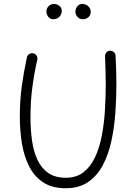

<svg xmlns="http://www.w3.org/2000/svg" viewBox="-20 -954 699 993"><path d="M151.9 -678.2Q163.1 -675.8 169.2 -666.3Q175.3 -656.7 172.9 -645.5Q156.2 -571.8 147 -500.2Q137.7 -428.7 137.7 -347.2Q137.7 -282.7 145.8 -226.1Q153.8 -169.4 174.1 -126.5Q194.3 -83.5 230 -59.1Q265.6 -34.7 320.3 -34.7Q375 -34.7 411.9 -63.2Q448.7 -91.8 471.7 -140.9Q494.6 -189.9 506.6 -252.7Q518.6 -315.4 522.7 -384.5Q526.9 -453.6 526.9 -521.5Q526.9 -554.7 525.6 -593.8Q524.4 -632.8 523.4 -663.1Q522.9 -674.3 530.3 -682.9Q537.6 -691.4 548.8 -691.9Q560.1 -691.9 568.6 -684.6Q577.1 -677.2 577.6 -666Q579.1 -635.3 580.6 -595.7Q582 -556.2 582 -521.5Q582 -447.8 576.7 -371.6Q571.3 -295.4 556.2 -225.3Q541 -155.3 512 -100.1Q482.9 -44.9 436 -12.7Q389.2 19.5 320.3 19.5Q250 19.5 203.9 -10.5Q157.7 -40.5 131.1 -92.8Q104.5 -145 93.5 -211.7Q82.5 -278.3 82.5 -351.6Q82.5 -433.1 92.5 -506.8Q102.5 -580.6 119.1 -657.2Q121.6 -668.5 131.3 -674.6Q141.1 -680.7 151.9 -678.2ZM449.2 -892.6Q449.2 -875.5 437 -865Q424.8 -854.5 409.2 -854.5Q392.1 -854.5 381.1 -866.5Q370.1 -878.4 370.1 -892.1Q370.1 -910.2 380.4 -921.9Q390.6 -933.6 405.3 -933.6Q423.8 -933.6 436.5 -921.6Q449.2 -909.7 449.2 -892.6ZM299.3 -898.9Q299.3 -879.4 286.9 -866.9Q274.4 -854.5 254.9 -854.5Q239.7 -854.5 230 -866.9Q220.2 -879.4 220.2 -894Q220.2 -910.6 231.4 -922.1Q242.7 -933.6 259.3 -933.6Q274.4 -933.6 286.9 -923.8Q299.3 -914.1 299.3 -898.9Z"/></svg>

Font: Mikhak-DS2-FD Light
Style: Regular
Weight: 300
Designer: Amin Abedi
Version: Version 3.2